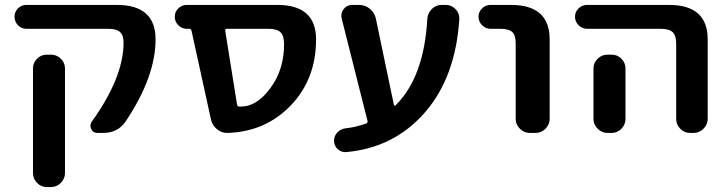

<svg xmlns="http://www.w3.org/2000/svg" viewBox="-20 -540 2959 780"><path d="M170 -318H187Q210 -318 227 -301.5Q244 -285 244 -262V163Q244 186 227 203Q210 220 187 220H170Q147 220 130.5 203Q114 186 114 163V-262Q114 -285 130.5 -301.5Q147 -318 170 -318ZM87 -423Q67 -423 53 -437.5Q39 -452 39 -472Q39 -492 53 -506Q67 -520 87 -520H455Q612 -520 612 -380Q612 -228 490 -46Q458 0 400 0H375Q358 0 350.5 -16Q343 -32 353 -46Q482 -226 482 -367Q482 -397 467.5 -410Q453 -423 419 -423Z M902 -423Q893 -423 895 -415L943 -115Q945 -107 953 -107H959Q1023 -107 1078.5 -182Q1134 -257 1134 -360Q1134 -395 1119.5 -409Q1105 -423 1070 -423ZM739 -423Q719 -423 704.5 -437.5Q690 -452 690 -472Q690 -492 704.5 -506Q719 -520 739 -520H1107Q1264 -520 1264 -380Q1264 -219 1161.5 -112Q1059 -5 905 0Q881 1 861.5 -15Q842 -31 837 -55L758 -415Q756 -423 748 -423Z M1385 78Q1366 79 1351.5 65.5Q1337 52 1337 32Q1337 12 1351 -2.5Q1365 -17 1386 -19Q1424 -23 1467 -38Q1475 -41 1473 -49L1368 -465Q1363 -486 1376 -503Q1389 -520 1411 -520H1439Q1464 -520 1483 -504Q1502 -488 1507 -464L1580 -115Q1582 -107 1588 -113Q1703 -228 1716 -464Q1718 -487 1734.5 -503.5Q1751 -520 1774 -520H1791Q1814 -520 1830.5 -503Q1847 -486 1846 -463Q1831 -226 1705.5 -82.5Q1580 61 1385 78Z M1973 -423Q1953 -423 1938.5 -437.5Q1924 -452 1924 -472Q1924 -492 1938.5 -506Q1953 -520 1973 -520H2056Q2213 -520 2213 -380V-57Q2213 -34 2196 -17Q2179 0 2156 0H2132Q2109 0 2092 -17Q2075 -34 2075 -57V-363Q2075 -397 2061 -410Q2047 -423 2012 -423Z M2448 -318H2465Q2488 -318 2504.5 -301.5Q2521 -285 2521 -262V-130V-57Q2521 -34 2504.5 -17Q2488 0 2465 0H2448Q2425 0 2408 -17Q2391 -34 2391 -57V-130V-262Q2391 -285 2408 -301.5Q2425 -318 2448 -318ZM2365 -423Q2345 -423 2330.5 -437.5Q2316 -452 2316 -472Q2316 -492 2330.5 -506Q2345 -520 2365 -520H2698Q2855 -520 2855 -380V-57Q2855 -34 2838 -17Q2821 0 2798 0H2783Q2760 0 2743.5 -17Q2727 -34 2727 -57V-363Q2727 -396 2712.5 -409.5Q2698 -423 2663 -423Z"/></svg>

Font: Rounded Mplus 1c Bold
Style: Bold
Weight: 700
Version: Version 1.059.20150529